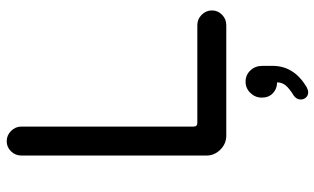

<svg xmlns="http://www.w3.org/2000/svg" viewBox="-212 -516 985 602"><g transform="rotate(-90 281.0 -215.5)"><path d="M93.8 -61.5V-641.6Q93.8 -660.2 106.9 -673.8Q120.1 -687.5 138.7 -687.5Q157.2 -687.5 170.9 -673.8Q184.6 -660.2 184.6 -641.6V-101.6Q184.6 -89.8 196.3 -89.8H502.9Q521.5 -89.8 535.2 -76.2Q548.8 -62.5 548.8 -43.9Q548.8 -25.4 535.2 -12.2Q521.5 1 502.9 1H156.2Q130.9 1 112.3 -17.6Q93.8 -36.1 93.8 -61.5ZM281.2 212.9Q303.7 199.2 313.5 187.5Q323.2 175.8 323.2 160.2Q302.7 160.2 289.1 147Q275.4 133.8 275.4 112.3Q275.4 91.8 290 76.7Q304.7 61.5 325.2 61.5Q346.7 61.5 360.8 76.7Q375 91.8 375 114.3V146.5Q375 212.9 308.6 252.9Q298.8 257.8 292 257.8Q282.2 257.8 275.9 251Q269.5 244.1 269.5 234.4Q269.5 221.7 281.2 212.9Z"/></g></svg>

Font: jf-openhuninn-2.0
Style: Regular
Weight: 400
Designer: [Kosugi Maru]
Designed by MOTOYA      

[Varela Round]
Joe Prince (Latin component); Avraham Cornfeld (Hebrew component)
Foundry: justfont CO.,LTD.
Version: 2.0